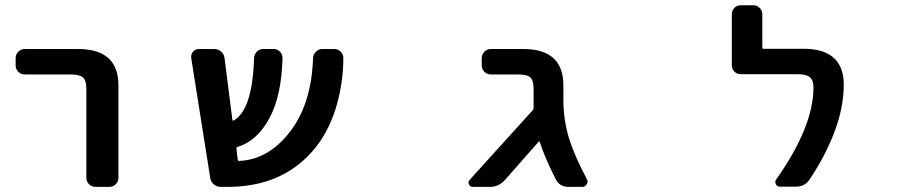

<svg xmlns="http://www.w3.org/2000/svg" viewBox="-20 -736 3540 737"><path d="M346.7 -18.6Q332 -18.6 321.8 -28.8Q311.5 -39.1 311.5 -53.7V-393.6Q311.5 -426.8 298.8 -438.5Q285.2 -450.2 250 -450.2H75.2Q60.5 -450.2 50.3 -460.4Q40 -470.7 40 -484.4V-512.7Q40 -527.3 50.3 -537.6Q60.5 -547.9 75.2 -547.9H280.3Q361.3 -547.9 400.4 -508.8Q434.6 -473.6 434.6 -408.2V-53.7Q434.6 -39.1 424.3 -28.8Q414.1 -18.6 399.4 -18.6Z M827.1 -18.6Q812.5 -18.6 800.8 -28.3Q789.1 -38.1 787.1 -52.7L713.9 -513.7Q713.9 -515.6 713.9 -518.6Q713.9 -529.3 720.7 -537.1Q729.5 -547.9 743.2 -547.9H802.7Q817.4 -547.9 828.6 -538.1Q839.8 -528.3 841.8 -513.7L872.1 -275.4Q873 -271.5 877 -273.4Q949.2 -314.5 955.1 -512.7Q956.1 -527.3 965.8 -537.6Q975.6 -547.9 990.2 -547.9H1030.3Q1044.9 -547.9 1054.7 -537.6Q1064.5 -527.3 1064.5 -512.7Q1060.5 -368.2 1014.6 -283.2Q967.8 -195.3 891.6 -171.9Q886.7 -170.9 887.7 -166Q888.7 -158.2 889.6 -145.5Q891.6 -131.8 892.6 -123Q893.6 -118.2 897.5 -118.2Q1011.7 -123 1094.7 -232.4Q1175.8 -338.9 1181.6 -512.7Q1182.6 -527.3 1192.9 -537.6Q1203.1 -547.9 1216.8 -547.9H1263.7Q1278.3 -547.9 1288.1 -537.1Q1297.9 -527.3 1297.9 -513.7Q1297.9 -415 1268.6 -319.3Q1238.3 -222.7 1178.7 -154.8Q1119.1 -86.9 1037.6 -52.7Q956.1 -18.6 852.5 -18.6Z M2162.1 -18.6Q2127 -18.6 2112.3 -49.8Q2070.3 -132.8 2051.8 -191.4Q2050.8 -195.3 2047.9 -192.4L1918 -44.9Q1894.5 -18.6 1860.4 -18.6H1793.9Q1784.2 -18.6 1780.3 -28.3Q1778.3 -31.2 1778.3 -34.2Q1778.3 -40 1782.2 -44.9L2025.4 -313.5Q2028.3 -317.4 2028.3 -321.3Q2028.3 -329.1 2028.3 -341.8V-393.6Q2028.3 -426.8 2016.1 -438.5Q2003.9 -450.2 1967.8 -450.2H1864.3Q1849.6 -450.2 1839.4 -460.4Q1829.1 -470.7 1829.1 -484.4V-512.7Q1829.1 -527.3 1839.4 -537.6Q1849.6 -547.9 1864.3 -547.9H1989.3Q2065.4 -547.9 2104.5 -512.7Q2142.6 -477.5 2142.6 -408.2V-351.6Q2142.6 -275.4 2165 -202.1Q2185.5 -137.7 2232.4 -48.8Q2235.4 -43.9 2235.4 -39.1Q2235.4 -34.2 2232.4 -29.3Q2226.6 -18.6 2214.8 -18.6Z M2973.6 -19.5Q2962.9 -19.5 2958 -29.3Q2953.1 -39.1 2960 -47.9Q3102.5 -250 3102.5 -400.4Q3102.5 -427.7 3088.9 -439.5Q3075.2 -451.2 3041 -451.2H2823.2Q2808.6 -451.2 2798.8 -461.4Q2789.1 -471.7 2789.1 -485.4V-680.7Q2789.1 -695.3 2798.8 -705.6Q2808.6 -715.8 2823.2 -715.8H2872.1Q2885.7 -715.8 2896 -705.6Q2906.2 -695.3 2906.2 -680.7V-552.7Q2906.2 -548.8 2911.1 -548.8H3064.5Q3146.5 -548.8 3184.6 -509.8Q3218.8 -475.6 3218.8 -411.1Q3218.8 -322.3 3181.6 -225.6Q3149.4 -140.6 3088.9 -48.8Q3070.3 -19.5 3035.2 -19.5Z"/></svg>

Font: Rounded-L Mgen+ 1m medium
Style: Regular
Weight: 500
Designer: [Source Han Sans]
Ryoko NISHIZUKA  (kana & ideographs); Paul D. Hunt (Latin, Greek & Cyrillic); Wenlong ZHANG  (bopomofo
Version: Version 1.059.20150602